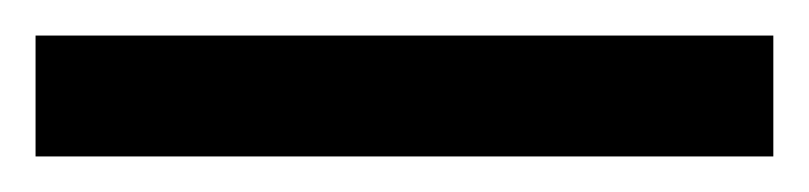

<svg xmlns="http://www.w3.org/2000/svg" viewBox="-22 70 455 108"><path d="M413 158H-2V90H413Z"/></svg>

Font: Noto IKEA Latin
Style: Bold
Weight: 700
Designer: Monotype Design Team
Foundry: Monotype Imaging Inc.
Version: Version 1.0